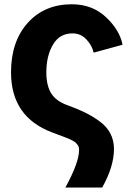

<svg xmlns="http://www.w3.org/2000/svg" viewBox="-20 -625 608 876"><path d="M30.3 -294.9Q30.3 -435.5 106.4 -520.5Q182.6 -605.5 307.6 -605.5Q401.4 -605.5 463.9 -546.4Q526.4 -487.3 539.1 -420.9L407.2 -384.8Q400.4 -417 374.5 -444.8Q348.6 -472.7 310.5 -472.7Q252 -472.7 221.7 -421.4Q191.4 -370.1 191.4 -294.9Q191.4 -234.4 213.9 -198.7Q236.3 -163.1 289.1 -144.5Q335 -127.9 368.7 -111.3Q402.3 -94.7 434.6 -71.3Q466.8 -47.9 483.4 -16.1Q500 15.6 500 54.7Q500 134.8 446.3 230.5H278.3Q340.8 116.2 340.8 59.6Q340.8 52.7 339.4 46.9Q337.9 41 334 36.1Q330.1 31.2 326.7 27.3Q323.2 23.4 315.4 19Q307.6 14.6 301.8 11.7Q295.9 8.8 284.7 4.4Q273.4 0 265.6 -2.9Q257.8 -5.9 243.2 -11.2Q228.5 -16.6 218.8 -20.5Q30.3 -90.8 30.3 -294.9Z"/></svg>

Font: Gothic A1 Black
Style: Regular
Weight: 900
Version: Version 2.50